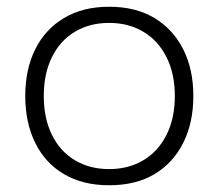

<svg xmlns="http://www.w3.org/2000/svg" viewBox="-20 -541 648 570"><path d="M304 9Q226 9 170 -24Q114 -57 84.5 -117Q55 -177 55 -256Q55 -335 84.5 -394.5Q114 -454 170 -487.5Q226 -521 304 -521Q383 -521 438.5 -487.5Q494 -454 524 -394.5Q554 -335 554 -256Q554 -177 524 -117Q494 -57 438.5 -24Q383 9 304 9ZM304 -39Q362 -39 406 -65.5Q450 -92 474.5 -141Q499 -190 499 -256Q499 -322 474.5 -371Q450 -420 406 -446.5Q362 -473 304 -473Q246 -473 202 -446.5Q158 -420 134 -371Q110 -322 110 -256Q110 -190 134 -141Q158 -92 202 -65.5Q246 -39 304 -39Z"/></svg>

Font: Noto Sans Thai Looped Light
Style: Regular
Weight: 300
Designer: Sasikarn Vongin, Ben Mitchell
Foundry: The Fontpad Ltd
Version: Version 1.001; ttfautohint (v1.8.4.7-5d5b)